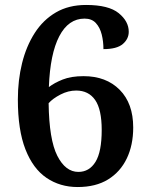

<svg xmlns="http://www.w3.org/2000/svg" viewBox="-20 -744 599 774"><path d="M293 10Q222 10 167.5 -27Q113 -64 82.5 -142Q52 -220 52 -343Q52 -421 69 -489.5Q86 -558 120 -611Q154 -664 205.5 -694Q257 -724 327 -724Q418 -724 458.5 -691Q499 -658 499 -616Q499 -587 475 -566.5Q451 -546 397 -546Q397 -577 390 -605Q383 -633 366.5 -651Q350 -669 321 -669Q256 -669 219 -598Q182 -527 177 -393Q199 -410 233 -423.5Q267 -437 317 -437Q408 -437 462.5 -382Q517 -327 517 -230Q517 -159 491 -105Q465 -51 415.5 -20.5Q366 10 293 10ZM296 -51Q340 -51 365 -91.5Q390 -132 390 -220Q390 -303 363.5 -341Q337 -379 287 -379Q255 -379 224 -363Q193 -347 176 -328Q178 -181 211 -116Q244 -51 296 -51Z"/></svg>

Font: Noto Serif Khojki
Style: Regular
Weight: 400
Designer: Juan Bruce
Version: Version 2.002